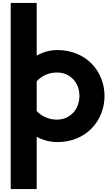

<svg xmlns="http://www.w3.org/2000/svg" viewBox="-20 -886 766 1308"><path d="M692 -232C692 -401 566 -545 371 -545C317 -545 270 -530 230 -507V-866H53V402H230V46C271 68 319 82 371 82C566 82 692 -63 692 -232ZM230 -130V-332C263 -369 311 -392 368 -392C458 -392 521 -324 521 -233C521 -141 458 -71 368 -71C312 -71 263 -94 230 -130Z"/></svg>

Font: LINE Seed JP App_OTF ExtraBold
Style: Regular
Weight: 800
Designer: LINE & Fontrix & Fontworks
Version: Version 1.013